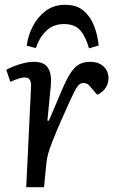

<svg xmlns="http://www.w3.org/2000/svg" viewBox="-20 -778 504 798"><path d="M109 -416Q110 -437 104 -446.5Q98 -456 82 -456Q72 -456 58 -451.5Q44 -447 23 -438L6 -488Q17 -494 36.5 -502Q56 -510 78.5 -515.5Q101 -521 121 -521Q164 -521 180 -495Q196 -469 191 -419L177 -277L183 -276L237 -403Q256 -448 273 -474Q290 -500 309 -510.5Q328 -521 354 -521Q380 -521 397 -511.5Q414 -502 422.5 -486.5Q431 -471 431 -453Q431 -432 419 -413Q407 -394 384 -384L361 -411Q350 -425 343 -429Q336 -433 327 -433Q320 -433 314 -430Q308 -427 301.5 -418Q295 -409 286.5 -392Q278 -375 265 -346Q232 -273 214 -230Q196 -187 187.5 -162.5Q179 -138 176 -121Q173 -104 171 -82L163 0H89ZM251 -758Q299 -758 327.5 -733.5Q356 -709 371 -670.5Q386 -632 390 -589L350 -577Q336 -627 313 -652.5Q290 -678 246 -678Q201 -678 172 -649.5Q143 -621 129 -578L91 -588Q96 -628 115.5 -667Q135 -706 169 -732Q203 -758 251 -758Z"/></svg>

Font: Literata
Style: Italic
Weight: 400
Italic angle: -2°
Designer: Latin by Veronika Burian and Jose Scaglione. Greek by Irene Vlachou. Cyrillic by Vera Evstafieva
Foundry: TypeTogether
Version: Version 3.103;gftools[0.9.29]